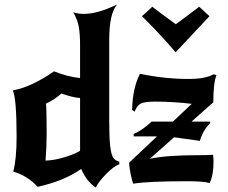

<svg xmlns="http://www.w3.org/2000/svg" viewBox="-20 -808 1018 856"><path d="M467 -265Q467 -191 471.5 -155Q476 -119 484.5 -105.5Q493 -92 512 -87V-76Q486 -66 452.5 -31.5Q419 3 407 28Q366 1 342 -55Q268 -2 148 25Q102 -25 39 -43Q54 -98 54 -198Q54 -370 37 -405Q118 -419 221 -490Q280 -466 337 -460V-605Q337 -658 331 -689.5Q325 -721 307 -753Q328 -746 354 -746Q415 -746 502 -788Q467 -747 467 -632ZM254 -391Q219 -361 185 -346Q188 -317 188 -215Q188 -152 183 -92Q221 -93 267.5 -107Q314 -121 337 -136V-371Q305 -373 254 -391ZM871 -180 756 -196 648 -100Q690 -109 744 -112.5Q798 -116 853.5 -116Q909 -116 930 -118Q932 -100 932 -87Q932 -29 915 8Q888 0 815 0Q638 0 574 11Q570 3 563 -29.5Q556 -62 556 -83L680 -200H576V-211Q612 -225 656 -266H751L835 -345Q753 -355 670 -355Q628 -355 609.5 -347Q591 -339 580 -310L569 -318Q571 -415 604 -479Q715 -456 819 -456Q898 -456 932 -477L945 -473Q931 -437 931 -352L834 -266H917V-259Q884 -226 871 -180ZM914 -736Q911 -733 863 -681.5Q815 -630 763 -575Q692 -658 613 -736Q624 -745 637 -757.5Q650 -770 659 -778Q698 -747 764 -700Q824 -744 868 -778Q876 -771 884 -763.5Q892 -756 898.5 -749.5Q905 -743 914 -736Z"/></svg>

Font: NewRocker
Style: Regular
Weight: 400
Designer: Pablo Impallari, Brenda Gallo, Rodrigo Fuenzalida
Foundry: Pablo Impallari, Brenda Gallo, Rodrigo Fuenzalida
Version: Version 1.000